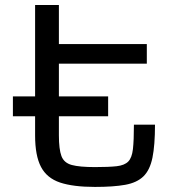

<svg xmlns="http://www.w3.org/2000/svg" viewBox="-20 -736 743 756"><path d="M30.8 -278.3V-356.4H118.2V-716.3H211.9V-562.5H558.1V-485.4H211.9V-356.4H405.8V-278.3H211.9V-203.1Q211.9 -148.4 221.9 -121.6Q231.9 -94.7 262.5 -86.4Q293 -78.1 354 -78.1Q408.2 -78.1 439.2 -81.5Q470.2 -85 484.9 -99.9Q499.5 -114.7 503.4 -148.9Q507.3 -183.1 507.3 -245.1H590.3Q590.3 -164.1 580.3 -115.2Q570.3 -66.4 544.7 -41.5Q519 -16.6 472.9 -8.3Q426.8 0 354 0Q268.1 0 216.3 -17.3Q164.6 -34.7 141.4 -78.9Q118.2 -123 118.2 -203.1V-278.3Z"/></svg>

Font: Michroma
Style: Regular
Weight: 400
Designer: Vernon Adams
Foundry: Vernon Adams
Version: Version 1.100; ttfautohint (v1.8.4.7-5d5b);gftools[0.9.29]